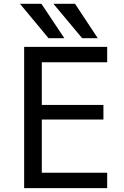

<svg xmlns="http://www.w3.org/2000/svg" viewBox="-20 -976 645 998"><path d="M197.3 -652.3V-430.7H517.6V-354.5H197.3V-78.1H537.1V2H105.5V-732.4H537.1V-652.3ZM407.2 -777.3 257.8 -956.1H370.1L488.3 -777.3ZM232.4 -777.3 84 -956.1H195.3L314.5 -777.3Z"/></svg>

Font: Nasu
Style: Regular
Weight: 400
Designer: Ryoko NISHIZUKA (kana &amp; ideographs); Paul D. Hunt (Latin, Greek &amp; Cyrillic); Wenlong ZHANG (bopomofo); Sandoll C
Version: Version 2014.1215